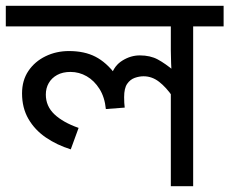

<svg xmlns="http://www.w3.org/2000/svg" viewBox="-30 -642 791 662"><path d="M741 -622V-551H636V0H559V-335L565 -309Q543 -341 518.5 -360Q494 -379 465 -379Q450 -379 434.5 -373.5Q419 -368 408.5 -353Q398 -338 398 -307Q398 -296 398.5 -287.5Q399 -279 400 -271L335 -266Q331 -307 313 -335.5Q295 -364 269 -379Q243 -394 213 -394Q186 -394 167 -383.5Q148 -373 138 -355.5Q128 -338 128 -316Q128 -276 157.5 -248Q187 -220 241 -201L214 -127Q166 -142 128 -168Q90 -194 68 -232Q46 -270 46 -320Q46 -365 68 -397.5Q90 -430 127 -448Q164 -466 208 -466Q261 -466 299 -446.5Q337 -427 369 -384L354 -383Q364 -416 392.5 -433.5Q421 -451 452 -451Q488 -451 514 -437Q540 -423 571 -397L562 -382Q561 -403 560 -424Q559 -445 559 -467V-551H-10V-622Z"/></svg>

Font: hexlbangla05
Style: Book
Weight: 400
Designer: Jelle Bosma - Monotype Design Team
Foundry: Monotype Imaging Inc.
Version: Version 2.003